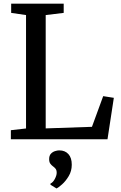

<svg xmlns="http://www.w3.org/2000/svg" viewBox="-20 -763 662 1052"><path d="M39.5 0V-49.6L122.6 -59.1V-680.5L41.2 -692.4V-743H329V-692.4L230.4 -680.5V-59.5L483.8 -68.1L545.4 -236.2L603.7 -227L569 0ZM373.2 139.7Q373.1 174.3 356.5 202Q339.8 229.7 320 247.2Q300.1 264.7 290.5 269.3H289.2L256.8 249.6L256.3 243.1Q270.6 236.4 280.6 217.2Q290.6 197.9 290.6 183.7Q290.6 168.4 283.8 160.7Q277.1 152.9 269.7 147.9Q262.1 142.4 255.7 133.7Q249.3 125.1 249.3 108.7Q249.3 89.5 259.1 79.1Q269 68.8 281.9 64.9Q294.7 61 303 61H305.5Q336.2 61 354.8 81.3Q373.4 101.7 373.2 139.7Z"/></svg>

Font: Merriweather Light
Style: Regular
Weight: 300
Designer: Eben Sorkin
Foundry: Eben Sorkin
Version: Version 2.100